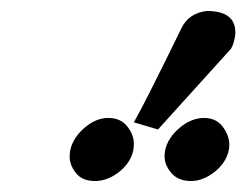

<svg xmlns="http://www.w3.org/2000/svg" viewBox="-20 -783 449 350"><path d="M224 -560Q238 -585 253.5 -616Q269 -647 282 -673L311 -732Q324 -759 357 -763Q409 -763 409 -724Q409 -719 408 -714Q407 -709 405.5 -704Q404 -699 401 -694L268 -547ZM397 -509Q392 -486 371 -469.5Q350 -453 328 -453Q305 -453 292.5 -467.5Q280 -482 280 -498Q280 -503 281 -509Q286 -532 307.5 -550Q329 -568 352 -568Q374 -568 386 -552Q398 -536 398 -519Q398 -514 397 -509ZM108 -509Q113 -532 134 -550Q155 -568 177 -568Q200 -568 212 -552.5Q224 -537 224 -521Q224 -515 223 -509Q218 -486 197 -469.5Q176 -453 153 -453Q130 -453 118.5 -467.5Q107 -482 107 -497Q107 -503 108 -509Z"/></svg>

Font: New Athena Unicode
Style: Bold Italic
Weight: 700
Designer: J. Rusten 1997; rev. by R. Hancock 2001, 2002, rev. by D. Mastronarde 2002-2021
Foundry: Society for Classical Studies (formerly American Philological Association)
Version: Version 5.008